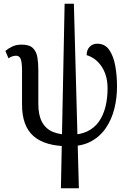

<svg xmlns="http://www.w3.org/2000/svg" viewBox="-20 -780 702 1037"><path d="M309 237 329 -760H379L406 237ZM352 10Q289 10 241 -3.5Q193 -17 161.5 -44.5Q130 -72 114.5 -114.5Q99 -157 99 -215V-395Q99 -443 92 -461Q85 -479 67 -479Q58 -479 47.5 -476Q37 -473 26 -465L9 -505Q27 -520 48 -529.5Q69 -539 97 -539Q139 -539 158 -520Q177 -501 182 -470Q187 -439 187 -402V-219Q187 -158 207 -121Q227 -84 265 -68Q303 -52 359 -52Q413 -52 451.5 -70.5Q490 -89 514 -123Q538 -157 549.5 -203Q561 -249 561 -301Q561 -344 550.5 -375.5Q540 -407 523 -429Q506 -451 486.5 -464Q467 -477 448 -482Q448 -511 464.5 -527.5Q481 -544 505 -544Q547 -544 570 -510.5Q593 -477 602.5 -424.5Q612 -372 612 -313Q612 -252 598 -194.5Q584 -137 553 -90.5Q522 -44 473 -17Q424 10 352 10Z"/></svg>

Font: Noto Serif Condensed
Style: Regular
Weight: 400
Width: 3
Designer: Monotype Design Team
Foundry: Monotype Imaging Inc.
Version: Version 2.015